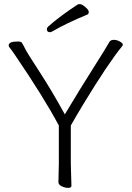

<svg xmlns="http://www.w3.org/2000/svg" viewBox="-20 -901 640 930"><path d="M402 -830Q300 -788 232 -748Q226 -745 222 -745Q207 -745 207 -760Q207 -766 213 -772Q269 -822 356 -879Q360 -881 368 -881Q376 -881 393 -867Q410 -853 410 -843Q410 -833 402 -830ZM22 -681Q22 -700 66 -700Q82 -700 86 -694Q94 -681 102.5 -663.5Q111 -646 171.5 -553Q232 -460 294 -347Q367 -469 432 -571.5Q497 -674 510 -698Q516 -708 531 -708Q546 -708 560.5 -700Q575 -692 575 -684Q575 -683 573 -679Q503 -593 384 -397Q350 -341 323 -293V-107L326 -1Q326 9 310.5 9Q295 9 279 1.5Q263 -6 263 -19L265 -108V-293Q192 -430 53 -634Q34 -662 28 -668.5Q22 -675 22 -681Z"/></svg>

Font: ToneOZ-Pinyin-WenKai-Light
Style: Light
Weight: 300
Designer: Fontworks Inc.
Foundry: ToneOZ
Version: Version 0.240331